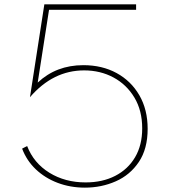

<svg xmlns="http://www.w3.org/2000/svg" viewBox="-20 -845 789 881"><path d="M369.5 16Q445.5 16 511.2 -13Q577 -42 617.2 -102Q657.5 -162 657.5 -254Q657.5 -342 619.5 -407.8Q581.5 -473.5 515 -509.8Q448.5 -546 362.5 -546Q238 -546 153 -466L205 -800H604.5V-825H183.5L117.5 -399Q223.5 -522 366 -522Q440.5 -522 500.8 -489.5Q561 -457 596.8 -397.2Q632.5 -337.5 632.5 -256Q632.5 -179 599.8 -123.5Q567 -68 508.5 -38Q450 -8 373 -8Q278.5 -8 206.5 -52.5Q134.5 -97 104.5 -175L81.5 -163Q102 -108.5 144.2 -68.2Q186.5 -28 244.5 -6Q302.5 16 369.5 16Z"/></svg>

Font: Spartan Thin
Style: Regular
Weight: 100
Designer: Matt Bailey, Mirko Velimirovic
Foundry: Matt Bailey
Version: Version 1.003; ttfautohint (v1.8.3)